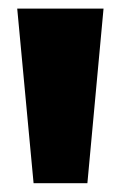

<svg xmlns="http://www.w3.org/2000/svg" viewBox="-20 -828 280 446"><path d="M58 -402.5 20 -808H220.5L183 -402.5Z"/></svg>

Font: Encode Sans SemiCondensed SemiCondensed Black
Style: Regular
Weight: 900
Width: 4
Designer: Multiple Designers
Foundry: Impallari Type
Version: Version 3.000; ttfautohint (v1.8.3) -l 8 -r 50 -G 200 -x 14 